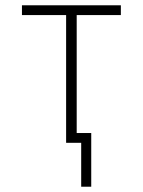

<svg xmlns="http://www.w3.org/2000/svg" viewBox="-20 -540 540 726"><path d="M287 166V0H230V-483H63V-520H437V-483H270V-37H325V166Z"/></svg>

Font: Iosevka Term Curly Extralight
Style: Regular
Weight: 200
Designer: Belleve Invis
Foundry: Belleve Invis
Version: Version 32.3.0